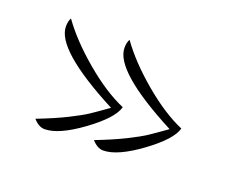

<svg xmlns="http://www.w3.org/2000/svg" viewBox="-58 -411 572 462"><g transform="rotate(20 227.5 -180.0)"><path d="M56 -316Q88 -271 142.5 -225Q197 -179 246 -158Q238 -128 180.5 -86Q123 -44 87 -44Q72 -44 58 -60Q102 -77 132 -92Q162 -107 177 -117Q192 -127 220 -147Q51 -235 51 -294Q51 -308 56 -316ZM206 -316Q238 -271 292.5 -225Q347 -179 396 -158Q388 -128 330.5 -86Q273 -44 237 -44Q222 -44 208 -60Q252 -77 282 -92Q312 -107 327 -117Q342 -127 370 -147Q201 -235 201 -294Q201 -308 206 -316Z"/></g></svg>

Font: Dancing Script
Style: Regular
Weight: 400
Designer: Pablo Impallari
Foundry: Pablo Impallari. www.impallari.com
Version: Version 1.002